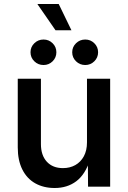

<svg xmlns="http://www.w3.org/2000/svg" viewBox="-20 -944 647 971"><path d="M256.3 6.8Q200.7 6.8 158.4 -16.8Q116.2 -40.5 93 -86.7Q69.8 -132.8 69.8 -198.7V-545.9H187V-215.3Q187 -158.7 216.8 -126.2Q246.6 -93.8 298.3 -93.8Q333.5 -93.8 360.8 -109.1Q388.2 -124.5 404.1 -153.8Q419.9 -183.1 419.9 -224.1V-545.9H537.1V0H425.3L424.3 -134.3H434.6Q411.1 -61.5 365.7 -27.3Q320.3 6.8 256.3 6.8ZM411.1 -615.2Q383.8 -615.2 364.5 -634Q345.2 -652.8 345.2 -679.7Q345.2 -706.5 364.5 -725.3Q383.8 -744.1 411.1 -744.1Q438 -744.1 457 -725.3Q476.1 -706.5 476.1 -679.7Q476.1 -652.8 457 -634Q438 -615.2 411.1 -615.2ZM200.2 -615.2Q172.9 -615.2 153.6 -634Q134.3 -652.8 134.3 -679.7Q134.3 -706.5 153.6 -725.3Q172.9 -744.1 200.2 -744.1Q227.1 -744.1 246.1 -725.3Q265.1 -706.5 265.1 -679.7Q265.1 -652.8 246.1 -634Q227.1 -615.2 200.2 -615.2ZM260.7 -791 168.9 -923.8H276.9L341.3 -791Z"/></svg>

Font: Inter Cardless
Style: Medium
Weight: 500
Designer: Rasmus Andersson
Foundry: rsms
Version: Version 4.001;git-9221beed3